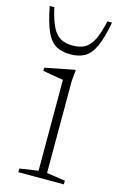

<svg xmlns="http://www.w3.org/2000/svg" viewBox="-125 -738 489 786"><g transform="rotate(15 119.5 -345.0)"><path d="M155.5 -464.5 151 -415.5V-27L229.5 -15.5V0H36.5V-15.5L115 -27V-412Q109.5 -413 94.5 -415.5Q79.5 -418 61.5 -421.2Q43.5 -424.5 28 -427V-440.5L150 -464.5ZM116.5 -558Q147 -558 167.8 -569.5Q188.5 -581 203 -609.8Q217.5 -638.5 229 -690.5H248.5Q236 -623 219.2 -586.2Q202.5 -549.5 177.8 -535.2Q153 -521 116.5 -521Q80 -521 55.2 -535.2Q30.5 -549.5 14 -586.2Q-2.5 -623 -15.5 -690.5H4Q15.5 -638.5 30 -609.8Q44.5 -581 65.5 -569.5Q86.5 -558 116.5 -558Z"/></g></svg>

Font: Newsreader ExtraLight
Style: Regular
Weight: 250
Designer: Hugues Gentile
Foundry: Production Type
Version: Version 1.003